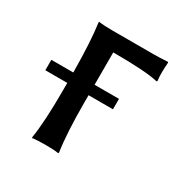

<svg xmlns="http://www.w3.org/2000/svg" viewBox="-111 -525 602 622"><g transform="rotate(30 190.5 -214.5)"><path d="M97.2 -209V-180.2C97.2 -102.4 93.8 -42.3 86.9 0L87.9 2.9L92.3 2C95.2 1.6 100.8 1.2 109.1 0.7C117.4 0.2 126.8 0 137.2 0C160 0 175.9 1 185.1 2.9L187 0C180.2 -44.3 176.8 -104.3 176.8 -180.2V-209H268.1V-248H176.8V-369.1C259.8 -369.1 315.9 -365.4 345.2 -357.9L347.2 -360.8C344.9 -377.1 344.9 -399.9 347.2 -429.2L345.2 -431.2C325 -429.9 306.6 -429.2 290 -429.2H140.1C117.4 -429.2 99.9 -430.2 87.9 -432.1L86.9 -429.2C93.1 -386.9 96.5 -326.5 97.2 -248H15.1V-209Z"/></g></svg>

Font: Linux Biolinum G
Style: Bold
Weight: 700
Designer: Philipp H. Poll
Foundry: Philipp H. Poll
Version: Version 1.1.0